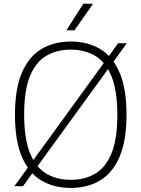

<svg xmlns="http://www.w3.org/2000/svg" viewBox="-20 -964 732 994"><path d="M99 0H54.5L591.5 -740H636.5ZM346 9Q259.5 9 194.8 -29.2Q130 -67.5 93.8 -151Q57.5 -234.5 57.5 -370Q57.5 -505.5 94 -589Q130.5 -672.5 195.5 -710.8Q260.5 -749 346 -749Q432.5 -749 497.5 -710.8Q562.5 -672.5 598.8 -589Q635 -505.5 635 -370Q635 -234.5 598.5 -151Q562 -67.5 497 -29.2Q432 9 346 9ZM346 -33Q418.5 -33 472.8 -64.8Q527 -96.5 557.2 -170Q587.5 -243.5 587.5 -368Q587.5 -494.5 557.2 -568.8Q527 -643 472.5 -675Q418 -707 346 -707Q274 -707 219.8 -675.2Q165.5 -643.5 135.2 -570Q105 -496.5 105 -372Q105 -245.5 135.2 -171.2Q165.5 -97 219.8 -65Q274 -33 346 -33ZM323.5 -807 411.5 -944.5H462L365.5 -807Z"/></svg>

Font: Encode Sans SC ExtraLight
Style: Regular
Weight: 250
Designer: Multiple Designers
Foundry: Impallari Type
Version: Version 3.002